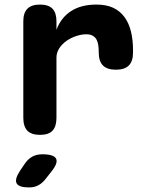

<svg xmlns="http://www.w3.org/2000/svg" viewBox="-20 -580 640 840"><path d="M155 10Q117 10 99.5 -8.5Q82 -27 82 -65V-487Q82 -524 100 -542Q118 -560 155 -560Q192 -560 209.5 -542Q227 -524 227 -487V-450Q247 -503 291 -531.5Q335 -560 402 -560Q445 -560 475 -546Q505 -532 524.5 -505.5Q544 -479 553 -442Q562 -405 562 -360V-350Q562 -312 543.5 -293.5Q525 -275 487 -275Q449 -275 430.5 -293.5Q412 -312 412 -350V-352Q412 -368 410 -382Q408 -396 402.5 -406.5Q397 -417 386 -423.5Q375 -430 357 -430Q337 -430 314 -422.5Q291 -415 271.5 -401.5Q252 -388 239.5 -369Q227 -350 227 -328V-65Q227 -27 210 -8.5Q193 10 155 10ZM67 168 88 137Q102 116 121 105.5Q140 95 165 95Q216 95 225.5 114.5Q235 134 203 173L177 206Q163 223 146 231.5Q129 240 107 240Q63 240 53 222.5Q43 205 67 168Z"/></svg>

Font: Maple Mono ExtraBold
Style: Regular
Weight: 800
Monospace: yes
Designer: subframe7536
Version: Version 7.000